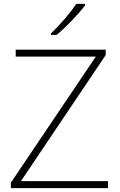

<svg xmlns="http://www.w3.org/2000/svg" viewBox="-20 -970 617 990"><path d="M419 -943V-950H373C346 -907 285 -837 243 -798V-790H272C324 -833 386 -899 419 -943ZM537 0V-36H88L525 -686V-714H61V-678H474L36 -28V0Z"/></svg>

Font: Noto Sans Sinhala UI ExtraLight
Style: Regular
Weight: 200
Designer: Jelle Bosma - Monotype Design Team
Foundry: Monotype Imaging Inc.
Version: Version 2.006